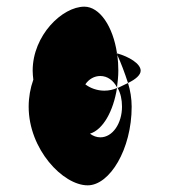

<svg xmlns="http://www.w3.org/2000/svg" viewBox="-20 -864 586 576"><path d="M66 -544C66 -416 169 -308 243 -308C309 -308 375 -416 375 -544C375 -568 371 -593 364 -615C351 -609 342 -604 333 -600C342 -584 346 -565 346 -544C346 -494 318 -452 281 -452C270 -452 259 -456 250 -463C289 -475 320 -530 331 -600C320 -595 307 -592 293 -592C271 -592 250 -600 236 -611C247 -627 263 -636 281 -636C302 -636 320 -623 331 -602C333 -618 335 -635 335 -652C335 -668 334 -684 332 -699L330 -704H331C319 -785 279 -844 233 -844C167 -844 78 -758 78 -652C78 -643 79 -634 80 -625C71 -600 66 -572 66 -544ZM331 -600H333L331 -602ZM331 -704C331 -702 332 -701 332 -699C343 -675 354 -646 364 -615C387 -626 402 -639 402 -652C402 -673 367 -694 331 -704Z"/></svg>

Font: Ampere
Style: UltCnd
Weight: 400
Version: Version 1